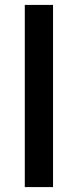

<svg xmlns="http://www.w3.org/2000/svg" viewBox="-20 -762 326 782"><path d="M81 -742H196V0H81Z"/></svg>

Font: Steamflix Grotesk
Style: Regular
Weight: 400
Designer: Julieta Ulanovsky
Foundry: Julieta Ulanovsky
Version: Version 4.000;PS 004.000;hotconv 1.0.88;makeotf.lib2.5.64775